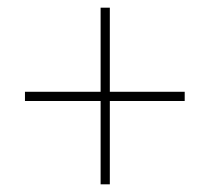

<svg xmlns="http://www.w3.org/2000/svg" viewBox="-20 -603 547 500"><path d="M266 -364H461V-340H266V-123H242V-340H45V-364H242V-583H266Z"/></svg>

Font: Noto Sans SemiCondensed Thin
Style: Regular
Weight: 100
Width: 4
Designer: Monotype Design Team
Foundry: Monotype Imaging Inc.
Version: Version 2.013; ttfautohint (v1.8.4.7-5d5b)